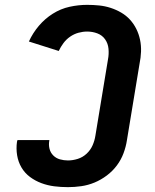

<svg xmlns="http://www.w3.org/2000/svg" viewBox="-20 -763 640 791"><path d="M260 8Q231 8 203.5 4.5Q176 1 150.5 -8.5Q125 -18 103.5 -34Q82 -50 68.5 -73Q55 -96 50.5 -123.5Q46 -151 50 -179Q51 -181 51 -182.5Q51 -184 52 -186H184Q183 -185 183 -184.5Q183 -184 183 -183Q180 -166 184 -150Q188 -134 199.5 -122.5Q211 -111 227 -106.5Q243 -102 260 -102Q280 -102 300.5 -108.5Q321 -115 337 -130Q353 -145 361.5 -164.5Q370 -184 373 -204L425 -519Q429 -540 427 -562Q425 -584 413 -601Q401 -618 381 -625.5Q361 -633 339 -633Q321 -633 303 -628Q285 -623 269 -612Q253 -601 241.5 -585.5Q230 -570 222 -553L99 -592Q115 -627 140 -656.5Q165 -686 197.5 -706.5Q230 -727 266.5 -735Q303 -743 339 -743Q364 -743 388.5 -740.5Q413 -738 436 -730.5Q459 -723 479.5 -711Q500 -699 515.5 -682Q531 -665 541.5 -644Q552 -623 557 -599Q562 -575 561 -550Q560 -525 555 -501L503 -186Q499 -159 489 -132Q479 -105 461.5 -81.5Q444 -58 420 -40Q396 -22 369.5 -11Q343 0 315 4Q287 8 260 8Z"/></svg>

Font: Iosevka Curly XBdEx
Style: Italic
Weight: 800
Width: 7
Italic angle: -9°
Monospace: yes
Designer: Belleve Invis
Foundry: Belleve Invis
Version: Version 11.1.0; ttfautohint (v1.8.3)